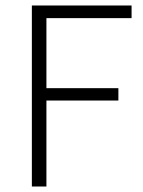

<svg xmlns="http://www.w3.org/2000/svg" viewBox="-20 -679 520 699"><path d="M96 0V-659H459V-613H149V-358H411V-313H149V0Z"/></svg>

Font: Assistant Light
Style: Regular
Weight: 300
Designer: Hebrew By Ben Nathan, Latin by Paul Hunt
Version: Version 2.001;PS 002.001;hotconv 1.0.88;makeotf.lib2.5.64775